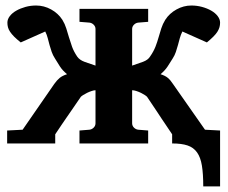

<svg xmlns="http://www.w3.org/2000/svg" viewBox="-20 -520 825 696"><path d="M716.8 155.8Q716.8 110.4 711.9 80.3Q707 50.3 694.3 32.5Q681.6 14.6 659.9 7.3Q638.2 0 604 0V-33.2Q599.6 -39.6 593.5 -48.8Q587.4 -58.1 580.1 -68.8Q572.8 -79.6 564.9 -91.3Q557.1 -103 549.8 -114.3Q532.2 -140.6 513.2 -168.9Q511.2 -171.4 504.9 -175.5Q498.5 -179.7 490.5 -183.6Q482.4 -187.5 473.9 -190.2Q465.3 -192.9 459 -192.9V-73.2Q459 -64 465.6 -57.4Q472.2 -50.8 481 -49.8L517.1 -46.9V0H268.1V-46.9L304.2 -49.8Q313 -50.8 319.6 -57.4Q326.2 -64 326.2 -73.2V-192.9Q320.8 -192.9 312.5 -190.2Q304.2 -187.5 296.1 -183.6Q288.1 -179.7 281.5 -175.5Q274.9 -171.4 272.9 -168.9Q253.4 -140.6 235.4 -114.3Q227.5 -103 219.5 -91.3Q211.4 -79.6 204.1 -68.8Q196.8 -58.1 190.7 -48.8Q184.6 -39.6 180.2 -33.2V0H5.9V-46.9L62 -49.8L176.8 -215.8Q186.5 -229.5 196.3 -237.5Q206.1 -245.6 223.1 -251Q206.1 -265.1 197 -279.5Q188 -293.9 179.2 -308.1Q171.9 -319.3 167.5 -331.5Q163.1 -343.8 159.7 -356.4Q156.2 -369.1 153.1 -381.6Q149.9 -394 144 -405.8L55.2 -366.2Q40.5 -377.9 31.2 -387.2Q22 -396.5 16.4 -405Q10.7 -413.6 8.8 -421.4Q6.8 -429.2 6.8 -438Q6.8 -450.2 15.6 -461.7Q24.4 -473.1 39.1 -481.4Q53.7 -489.7 72.3 -494.9Q90.8 -500 110.8 -500Q139.6 -500 165.3 -485.8Q190.9 -471.7 206.1 -448.2Q215.3 -433.1 220.2 -417.2Q225.1 -401.4 230 -384.8Q234.9 -368.2 241.2 -350.6Q247.6 -333 259.8 -314.9Q268.1 -302.7 286.4 -295.9Q304.7 -289.1 326.2 -282.2V-415Q326.2 -423.8 319.6 -430.4Q313 -437 304.2 -438L268.1 -440.9V-487.8H517.1V-440.9L481 -438Q472.2 -437 465.6 -430.4Q459 -423.8 459 -415V-282.2Q480 -289.1 498.3 -295.9Q516.6 -302.7 523.9 -314.9Q536.6 -333 543.5 -350.6Q550.3 -368.2 554.9 -384.8Q559.6 -401.4 564.7 -417.2Q569.8 -433.1 579.1 -448.2Q594.2 -471.7 619.9 -485.8Q645.5 -500 673.8 -500Q693.8 -500 712.6 -494.9Q731.4 -489.7 745.8 -481.4Q760.3 -473.1 769 -461.7Q777.8 -450.2 777.8 -438Q777.8 -429.2 775.6 -421.4Q773.4 -413.6 768.1 -405Q762.7 -396.5 753.4 -387.2Q744.1 -377.9 730 -366.2L641.1 -405.8Q635.3 -394 631.8 -381.6Q628.4 -369.1 625 -356.4Q621.6 -343.8 617.4 -331.5Q613.3 -319.3 606 -308.1Q597.2 -293.9 587.9 -279.5Q578.6 -265.1 562 -251Q579.1 -245.6 588.6 -237.5Q598.1 -229.5 606.9 -215.8L723.1 -49.8L777.8 -46.9V155.8Z"/></svg>

Font: Charis SIL CyrE
Style: Bold
Weight: 700
Foundry: SIL International
Version: Version 5.000